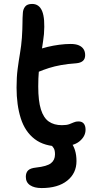

<svg xmlns="http://www.w3.org/2000/svg" viewBox="-20 -730 493 974"><path d="M285 13Q205 13 156 -24.5Q107 -62 85.5 -129.5Q64 -197 64 -286Q64 -339 69.5 -380.5Q75 -422 81.5 -460Q88 -498 91 -538Q94 -584 94 -612Q94 -640 96 -665Q97 -683 107.5 -696.5Q118 -710 143 -710Q179 -710 194 -673Q209 -636 203 -557Q199 -521 194 -490.5Q189 -460 184.5 -430.5Q180 -401 177 -367.5Q174 -334 174 -291Q174 -218 187.5 -175Q201 -132 227.5 -113.5Q254 -95 294 -95Q318 -95 331.5 -100Q345 -105 355 -109.5Q365 -114 378 -114Q396 -114 405 -103Q414 -92 414 -72Q414 -38 382.5 -12.5Q351 13 285 13ZM169 -363Q137 -349 120 -362Q103 -375 103 -399Q103 -423 113.5 -441.5Q124 -460 166 -475Q192 -485 221 -492Q250 -499 280.5 -503Q311 -507 338 -507Q364 -507 380 -500Q396 -493 404 -480.5Q412 -468 412 -450Q412 -431 400.5 -421Q389 -411 367 -409Q324 -406 290.5 -400Q257 -394 228.5 -385Q200 -376 169 -363ZM191 224Q154 224 132.5 209.5Q111 195 111 167Q111 146 122.5 134.5Q134 123 163 120Q218 114 238.5 98Q259 82 259 53Q259 33 253 22.5Q247 12 239 6.5Q231 1 224.5 -5Q218 -11 218 -21Q218 -32 228 -40Q238 -48 258 -48Q307 -48 337.5 -11Q368 26 368 87Q368 149 321 186.5Q274 224 191 224Z"/></svg>

Font: Shantell Sans Medium
Style: Regular
Weight: 500
Designer: Stephen Nixon, Anya Danilova, Shantell Martin
Foundry: Arrow Type
Version: Version 1.011;[c5ecc13dd]